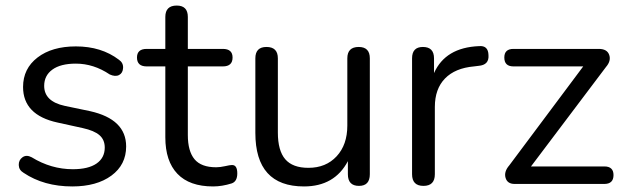

<svg xmlns="http://www.w3.org/2000/svg" viewBox="-20 -662 2250 691"><path d="M240 9Q138 9 65 -40Q48 -50 47.5 -68Q47 -86 61 -96Q75 -106 94 -96Q164 -53 242 -53Q298 -53 327.5 -73.5Q357 -94 357 -131Q357 -159 338 -175.5Q319 -192 278 -201L187 -221Q63 -248 63 -349Q63 -415 115 -455Q167 -495 253 -495Q345 -495 408 -447Q424 -436 423 -417.5Q422 -399 408.5 -392Q395 -385 375 -394Q317 -433 253 -433Q198 -433 168.5 -411.5Q139 -390 139 -353Q139 -297 213 -281L304 -262Q434 -233 434 -135Q434 -69 381 -30Q328 9 240 9Z M747 9Q662 9 618.5 -36.5Q575 -82 575 -168V-423H508Q473 -423 473 -455Q473 -486 508 -486H575V-601Q575 -642 616 -642Q656 -642 656 -601V-486H782Q817 -486 817 -455Q817 -423 782 -423H656V-176Q656 -118 680 -89Q704 -60 758 -60Q772 -60 790 -64Q808 -68 813 -68Q834 -70 834 -38Q834 -9 814 -2Q779 9 747 9Z M1074 9Q899 9 899 -184V-452Q899 -493 939 -493Q980 -493 980 -452V-185Q980 -120 1006.5 -89Q1033 -58 1090 -58Q1153 -58 1191.5 -99.5Q1230 -141 1230 -210V-452Q1230 -493 1271 -493Q1311 -493 1311 -452V-35Q1311 7 1272 7Q1232 7 1232 -35V-82Q1184 9 1074 9Z M1463 -35V-452Q1463 -493 1502 -493Q1542 -493 1542 -452V-399Q1583 -491 1704 -496Q1737 -499 1738 -464Q1741 -428 1702 -425L1686 -423Q1618 -417 1581.5 -379.5Q1545 -342 1545 -277V-35Q1545 7 1504 7Q1463 7 1463 -35Z M2155 0H1832Q1806 0 1799.5 -22Q1793 -44 1813 -67L2079 -423H1828Q1795 -423 1795 -455Q1795 -486 1828 -486H2135Q2165 -486 2172.5 -464.5Q2180 -443 2161 -421L1891 -63H2155Q2188 -63 2188 -32Q2188 0 2155 0Z"/></svg>

Font: Nunito
Style: Regular
Weight: 400
Designer: Vernon Adams
Foundry: Vernon Adams
Version: Version 3.602